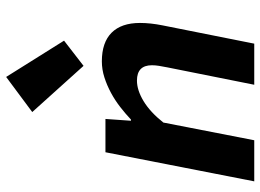

<svg xmlns="http://www.w3.org/2000/svg" viewBox="-134 -734 867 640"><g transform="rotate(-90 300.0 -413.5)"><path d="M16 0 113 -496H224L218 -411H222Q241 -429 263.5 -446.5Q286 -464 311 -477.5Q336 -491 362.5 -499.5Q389 -508 416 -508Q479 -508 511.5 -475.5Q544 -443 544 -381Q544 -346 536 -306L475 0H338L396 -290Q399 -305 401 -317.5Q403 -330 403 -341Q403 -391 352 -391Q320 -391 283.5 -369Q247 -347 212 -303L153 0ZM401 -569 247 -740 364 -827 485 -634Z"/></g></svg>

Font: Source Code Pro
Style: Bold Italic
Weight: 700
Italic angle: -11°
Monospace: yes
Designer: Paul D. Hunt, Teo Tuominen
Foundry: Adobe Systems Incorporated
Version: Version 1.050;PS 1.000;hotconv 16.6.51;makeotf.lib2.5.65220